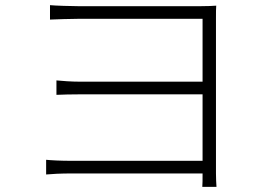

<svg xmlns="http://www.w3.org/2000/svg" viewBox="-20 -707 1040 745"><path d="M820 18C819 2 818 -13 818 -34V-637C818 -661 818 -673 819 -685C804 -684 786 -683 758 -683H284C260 -683 192 -685 174 -687V-631C191 -632 260 -634 284 -634H766V-390H294C256 -390 219 -393 199 -395V-339C221 -340 256 -341 296 -341H766V-83H257C215 -83 178 -85 159 -87V-30C179 -32 216 -34 258 -34H766C766 -8 766 6 765 18Z"/></svg>

Font: Source Han Sans SC Light
Style: Regular
Weight: 300
Designer: Ryoko NISHIZUKA (kana & ideographs); Paul D. Hunt (Latin, Greek & Cyrillic); Wenlong ZHANG (bopomofo); Sandoll Communica
Foundry: Adobe Systems Incorporated
Version: Version 1.004;PS 1.004;hotconv 1.0.82;makeotf.lib2.5.63406